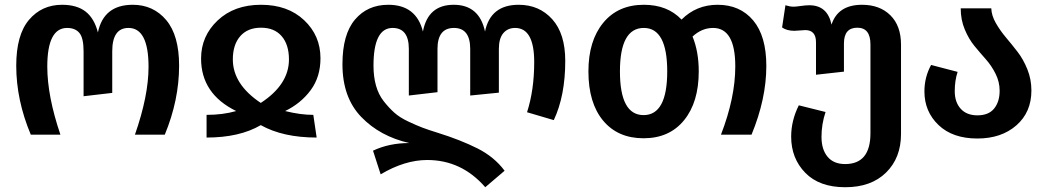

<svg xmlns="http://www.w3.org/2000/svg" viewBox="-20 -564 4382 804"><path d="M109 0Q48 -145 48 -289Q48 -418 101.5 -481Q155 -544 240 -544Q302 -544 338.5 -515.5Q375 -487 390 -428Q414 -544 536 -544Q622 -544 676 -480Q730 -416 730 -289Q730 -145 670 0H545Q602 -163 602 -284Q602 -447 518 -447Q450 -447 450 -349V-175L330 -161V-349Q330 -405 312.5 -426Q295 -447 261 -447Q178 -447 178 -285Q178 -162 233 0Z M822 -319Q822 -413 891.5 -478.5Q961 -544 1073 -544Q1185 -544 1253.5 -479.5Q1322 -415 1322 -320Q1322 -242 1281 -186.5Q1240 -131 1174 -99Q1238 -83 1292 -83L1306 12Q1165 12 1072 -40Q983 12 845 12V-83Q913 -83 969 -99Q822 -171 822 -319ZM955 -315Q955 -211 1072 -133Q1190 -210 1190 -315Q1190 -377 1159.5 -412.5Q1129 -448 1073 -448Q1017 -448 986 -412.5Q955 -377 955 -315Z M2152 -544Q2238 -544 2292.5 -483.5Q2347 -423 2347 -309Q2347 -163 2299 -61L2187 -94Q2217 -187 2217 -304Q2217 -447 2137 -447Q2106 -447 2087.5 -425Q2069 -403 2069 -359V-176L1949 -164V-359Q1949 -447 1881 -447Q1812 -447 1812 -359V-178L1692 -164V-359Q1692 -447 1624 -447Q1544 -447 1544 -289Q1544 -243 1554.5 -205.5Q1565 -168 1587 -140Q1609 -112 1631.5 -92Q1654 -72 1689 -55.5Q1724 -39 1749 -29.5Q1774 -20 1813 -8Q1909 22 1979.5 57.5Q2050 93 2093 151L2012 220Q1913 106 1769 106Q1675 106 1574 166L1542 67Q1609 35 1694 35Q1571 7 1492.5 -74.5Q1414 -156 1414 -295Q1414 -420 1466.5 -482Q1519 -544 1606 -544Q1723 -544 1751 -432Q1772 -544 1880 -544Q1987 -544 2011 -432Q2034 -544 2152 -544Z M2985 -544Q3079 -544 3134 -478.5Q3189 -413 3189 -288Q3189 -150 3127 0H2999Q3059 -155 3059 -286Q3059 -447 2966 -447Q2919 -447 2880 -411Q2906 -348 2906 -265Q2906 -136 2844.5 -60.5Q2783 15 2675 15Q2567 15 2505.5 -59Q2444 -133 2444 -265Q2444 -393 2506 -468.5Q2568 -544 2676 -544Q2775 -544 2834 -482Q2896 -544 2985 -544ZM2774 -265Q2774 -447 2676 -447Q2576 -447 2576 -265Q2576 -82 2675 -82Q2774 -82 2774 -265Z M3590 -544Q3664 -544 3708.5 -500Q3753 -456 3753 -377V-3Q3753 97 3690.5 158.5Q3628 220 3520 220H3519Q3411 220 3352 159.5Q3293 99 3293 8Q3293 -59 3325 -123L3437 -95Q3420 -44 3420 9Q3420 62 3445.5 92.5Q3471 123 3519 123Q3625 123 3625 -6V-378Q3625 -448 3570 -448Q3514 -448 3514 -382V-264L3397 -251V-387Q3397 -438 3352 -438Q3345 -438 3330 -436.5Q3315 -435 3306 -435Q3275 -435 3255 -449L3269 -542Q3288 -536 3303 -536Q3313 -536 3333.5 -539Q3354 -542 3369 -542Q3445 -542 3462 -461Q3489 -544 3590 -544Z M4131 -529Q4132 -499 4150 -467.5Q4168 -436 4192.5 -407Q4217 -378 4241 -347Q4265 -316 4282 -274Q4299 -232 4299 -185Q4299 -94 4236 -39Q4173 16 4073 16Q3969 16 3910 -40.5Q3851 -97 3851 -181Q3851 -241 3879 -292L3990 -263Q3978 -227 3978 -182Q3978 -136 4003 -108.5Q4028 -81 4073 -81Q4120 -81 4143 -109.5Q4166 -138 4166 -184Q4166 -221 4149 -255Q4132 -289 4108 -316Q4084 -343 4060.5 -371.5Q4037 -400 4020 -440.5Q4003 -481 4003 -529Z"/></svg>

Font: FiraGO Medium
Style: Regular
Weight: 500
Designer: bBox Type
Foundry: bBox Type GmbH
Version: Version 1.001;PS 001.001;hotconv 1.0.88;makeotf.lib2.5.64775